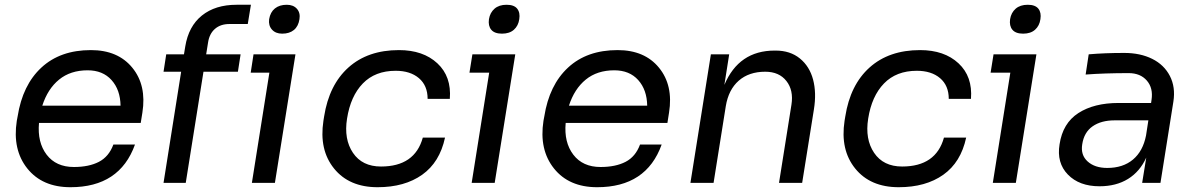

<svg xmlns="http://www.w3.org/2000/svg" viewBox="-20 -760 4975 798"><path d="M272.9 18.1Q155.8 18.1 93.5 -59.8Q31.2 -137.7 49.8 -257.8L53.2 -275.9Q73.7 -406.7 152.1 -479.2Q230.5 -551.8 357.9 -551.8Q470.2 -551.8 530 -478.5Q589.8 -405.3 571.8 -292L564.9 -249H142.1Q134.8 -168.5 173.8 -117.2Q212.9 -65.9 287.1 -65.9Q349.6 -65.9 391.1 -87.4Q432.6 -108.9 451.2 -159.2H541Q477.5 18.1 272.9 18.1ZM344.2 -467.8Q272.9 -467.8 225.6 -429.2Q178.2 -390.6 155.8 -320.8H481Q480 -386.7 443.6 -427.2Q407.2 -467.8 344.2 -467.8Z M752 0H659.7L732.9 -461.9H659.7L670.9 -534.2H744.6L750 -566.9Q763.7 -650.9 819.3 -695.6Q875 -740.2 962.9 -740.2H1022.9L1009.8 -660.2H933.6Q896.5 -660.2 873.3 -639.9Q850.1 -619.6 844.7 -583L836.9 -534.2H980L968.8 -461.9H825.7ZM1152.8 -620.1Q1125.5 -620.1 1110.4 -637Q1095.2 -653.8 1098.6 -680.2Q1103.5 -709.5 1122.6 -724.9Q1141.6 -740.2 1171.9 -740.2Q1199.2 -740.2 1214.1 -723.4Q1229 -706.5 1224.6 -680.2Q1220.2 -650.9 1201.7 -635.5Q1183.1 -620.1 1152.8 -620.1ZM1122.6 0H1026.9L1099.6 -458H1022L1033.7 -534.2H1208L1195.8 -458Z M1549.3 18.1Q1431.2 18.1 1368.4 -59.6Q1305.7 -137.2 1324.2 -257.8L1327.1 -275.9Q1347.7 -407.2 1428.2 -479.5Q1508.8 -551.8 1638.2 -551.8Q1738.8 -551.8 1797.9 -496.8Q1856.9 -441.9 1849.6 -349.1H1757.3Q1757.3 -404.3 1721.2 -435.1Q1685.1 -465.8 1624.5 -465.8Q1539.1 -465.8 1488 -413.1Q1437 -360.4 1422.4 -267.1Q1408.7 -181.6 1447 -124.8Q1485.4 -67.9 1563.5 -67.9Q1704.1 -67.9 1737.3 -188H1829.6Q1807.6 -85.4 1734.6 -33.7Q1661.6 18.1 1549.3 18.1Z M2012.2 -680.2Q2016.6 -707.5 2035.4 -723.9Q2054.2 -740.2 2085.4 -740.2Q2116.7 -740.2 2129.6 -723.9Q2142.6 -707.5 2138.2 -680.2Q2134.3 -652.8 2116 -636.5Q2097.7 -620.1 2066.4 -620.1Q2035.2 -620.1 2021.7 -636.5Q2008.3 -652.8 2012.2 -680.2ZM2036.1 0H1940.4L2013.2 -458H1931.2L1943.4 -534.2H2121.6L2109.4 -458Z M2461.9 18.1Q2344.7 18.1 2282.5 -59.8Q2220.2 -137.7 2238.8 -257.8L2242.2 -275.9Q2262.7 -406.7 2341.1 -479.2Q2419.4 -551.8 2546.9 -551.8Q2659.2 -551.8 2719 -478.5Q2778.8 -405.3 2760.7 -292L2753.9 -249H2331.1Q2323.7 -168.5 2362.8 -117.2Q2401.9 -65.9 2476.1 -65.9Q2538.6 -65.9 2580.1 -87.4Q2621.6 -108.9 2640.1 -159.2H2730Q2666.5 18.1 2461.9 18.1ZM2533.2 -467.8Q2461.9 -467.8 2414.6 -429.2Q2367.2 -390.6 2344.7 -320.8H2669.9Q2668.9 -386.7 2632.6 -427.2Q2596.2 -467.8 2533.2 -467.8Z M2945.8 0H2849.6L2934.6 -534.2H3010.7L2990.7 -407.2Q3050.8 -549.8 3199.7 -549.8H3203.6Q3264.2 -549.8 3304.4 -517.1Q3344.7 -484.4 3359.4 -429.2Q3374 -374 3362.8 -305.2L3314 0H3217.8L3269.5 -325.2Q3278.8 -384.8 3248.5 -423.3Q3218.3 -461.9 3160.6 -461.9Q3092.8 -461.9 3050.3 -424.6Q3007.8 -387.2 2996.6 -318.8Z M3715.3 18.1Q3597.2 18.1 3534.4 -59.6Q3471.7 -137.2 3490.2 -257.8L3493.2 -275.9Q3513.7 -407.2 3594.2 -479.5Q3674.8 -551.8 3804.2 -551.8Q3904.8 -551.8 3963.9 -496.8Q4022.9 -441.9 4015.6 -349.1H3923.3Q3923.3 -404.3 3887.2 -435.1Q3851.1 -465.8 3790.5 -465.8Q3705.1 -465.8 3654.1 -413.1Q3603 -360.4 3588.4 -267.1Q3574.7 -181.6 3613 -124.8Q3651.4 -67.9 3729.5 -67.9Q3870.1 -67.9 3903.3 -188H3995.6Q3973.6 -85.4 3900.6 -33.7Q3827.6 18.1 3715.3 18.1Z M4178.2 -680.2Q4182.6 -707.5 4201.4 -723.9Q4220.2 -740.2 4251.5 -740.2Q4282.7 -740.2 4295.7 -723.9Q4308.6 -707.5 4304.2 -680.2Q4300.3 -652.8 4282 -636.5Q4263.7 -620.1 4232.4 -620.1Q4201.2 -620.1 4187.7 -636.5Q4174.3 -652.8 4178.2 -680.2ZM4202.1 0H4106.4L4179.2 -458H4097.2L4109.4 -534.2H4287.6L4275.4 -458Z M4549.8 14.2Q4465.8 14.2 4418.5 -34.4Q4371.1 -83 4383.8 -160.2Q4397 -248 4461.9 -290Q4526.9 -332 4628.9 -332H4764.2L4766.1 -345.2Q4773.4 -394 4746.6 -425Q4719.7 -456.1 4670.9 -456.1Q4571.3 -456.1 4492.2 -450.2L4504.9 -534.2Q4571.3 -540 4652.8 -540Q4719.2 -540 4768.8 -515.4Q4818.4 -490.7 4842.3 -444.3Q4866.2 -397.9 4856.9 -337.9L4803.2 0H4727.1L4744.1 -105Q4717.8 -46.9 4668.5 -16.4Q4619.1 14.2 4549.8 14.2ZM4582 -62Q4647.5 -62 4689 -96.9Q4730.5 -131.8 4743.2 -196.8L4752.9 -259.8H4612.8Q4556.6 -259.8 4521 -234.9Q4485.4 -210 4478 -160.2Q4470.7 -115.7 4500.5 -88.9Q4530.3 -62 4582 -62Z"/></svg>

Font: Sora Italic
Style: Regular
Weight: 400
Designer: Jonathan Barnbrook, Julián Moncada
Foundry: Barnbrook Fonts
Version: Version 2.000